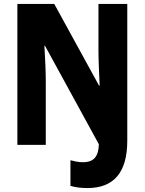

<svg xmlns="http://www.w3.org/2000/svg" viewBox="-20 -734 733 973"><path d="M423 219Q374 219 337 208V78Q351 82 367 85Q383 88 401 88Q442 88 461 65.5Q480 43 481 -3L208 -502H205Q208 -453 210 -404.5Q212 -356 212 -320V0H68V-714H255L482 -300H485Q483 -346 481 -394Q479 -442 479 -477V-714H625V-21Q625 219 423 219Z"/></svg>

Font: Noto Sans Myanmar Condensed ExtraBold
Style: Regular
Weight: 800
Width: 3
Designer: Monotype Design Team
Foundry: Monotype Imaging Inc.
Version: Version 2.107; ttfautohint (v1.8.4.7-5d5b)